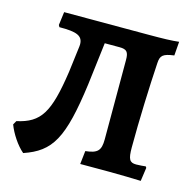

<svg xmlns="http://www.w3.org/2000/svg" viewBox="-99 -747 868 865"><g transform="rotate(15 334.5 -314.0)"><path d="M632 -66C622 -65 605 -63 588 -63C557 -63 549 -77 549 -132C549 -258 555 -418 562 -529C564 -565 575 -575 627 -582L632 -647C599 -643 556 -642 492 -642H97L89 -580L94 -571C175 -572 204 -560 204 -520C204 -514 203 -508 202 -500L188 -388C159 -191 125 -136 16 -112L6 -94C21 -54 52 -7 83 19C209 -24 251 -95 286 -356L310 -554H379C413 -554 422 -543 422 -506V-136C422 -83 407 -68 351 -62L344 0H480C538 0 591 2 627 3L636 -60Z"/></g></svg>

Font: Alegreya SC
Style: Bold
Weight: 700
Designer: Juan Pablo del Peral
Foundry: Huerta Tipografica
Version: Version 2.007;PS 002.007;hotconv 1.0.88;makeotf.lib2.5.64775